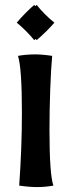

<svg xmlns="http://www.w3.org/2000/svg" viewBox="-20 -754 289 780"><path d="M58 0Q69 -154 69 -295Q69 -479 53 -527Q86 -533 123 -533Q153 -533 192 -527Q187 -475 184 -388.5Q181 -302 181 -227Q181 -44 197 0Q164 6 131 6Q99 6 58 0ZM201 -662Q171 -627 129 -591L125 -596L119 -591Q87 -630 48 -662Q84 -704 119 -734L123 -729L129 -734Q161 -694 201 -662Z"/></svg>

Font: Mirza SemiBold
Style: Regular
Weight: 600
Designer: Arabic design by Kourosh Beigpour, Latin design by Eduardo Tunni, engineering by Lasse Fister
Version: Version 1.0010g